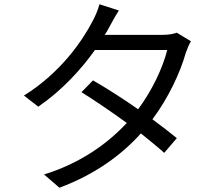

<svg xmlns="http://www.w3.org/2000/svg" viewBox="-20 -834 1040 898"><path d="M536 -785 445 -814C439 -788 423 -753 413 -735C366 -644 264 -494 92 -387L159 -335C271 -412 360 -510 424 -600H762C742 -518 691 -410 626 -323C556 -372 481 -420 415 -458L361 -403C425 -363 501 -311 573 -259C483 -162 355 -70 186 -18L258 44C427 -19 550 -111 639 -210C680 -177 718 -146 748 -119L807 -188C775 -214 735 -245 693 -276C769 -378 823 -495 849 -587C855 -603 864 -627 873 -641L807 -681C790 -675 768 -671 741 -671H470C478 -683 485 -695 491 -707C501 -725 519 -759 536 -785Z"/></svg>

Font: Microsoft YaHei
Style: Regular
Weight: 400
Designer: Ryoko NISHIZUKA 西塚涼子 (kana, bopomofo & ideographs); Paul D. Hunt (Latin, Greek & Cyrillic); Sandoll Communications 산돌커뮤니
Foundry: Adobe
Version: Version 2.001;hotconv 1.0.111;makeotfexe 2.5.65597